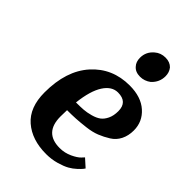

<svg xmlns="http://www.w3.org/2000/svg" viewBox="-217 -823 929 929"><g transform="rotate(45 247.5 -358.5)"><path d="M299 -708Q322 -728 354 -728Q385 -728 403 -709Q418 -690 418 -664Q418 -623 387 -594Q362 -575 332 -575Q300 -575 283 -595Q267 -612 267 -640Q267 -681 299 -708ZM460 -75Q458 -72 453.5 -66Q449 -60 433 -45Q417 -30 397.5 -19Q378 -8 345 1.5Q312 11 275 11Q178 11 118.5 -40.5Q59 -92 59 -195Q59 -343 134 -426.5Q209 -510 327 -510Q405 -510 450 -470Q495 -430 495 -370Q495 -334 481 -306Q467 -278 440.5 -261.5Q414 -245 386.5 -234Q359 -223 321 -218.5Q283 -214 256.5 -212.5Q230 -211 197 -211Q196 -197 196 -167Q196 -56 301 -56Q335 -56 365 -70Q395 -84 408 -98L420 -111ZM311 -446Q269 -446 240 -401Q211 -356 201 -268Q231 -268 252 -269.5Q273 -271 298.5 -278Q324 -285 339.5 -296.5Q355 -308 365.5 -330Q376 -352 376 -383Q376 -446 311 -446Z"/></g></svg>

Font: Arsenal
Style: Bold Italic
Weight: 700
Italic angle: -9.10001°
Designer: Andrij Shevchenko
Foundry: Stairsfor
Version: Version 2.001;PS 002.001;hotconv 1.0.88;makeotf.lib2.5.64775